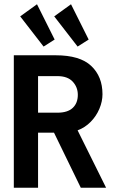

<svg xmlns="http://www.w3.org/2000/svg" viewBox="-20 -883 540 903"><path d="M45 0V-623H242Q356 -623 409 -573Q462 -523 462 -440Q462 -406 447.5 -371.5Q433 -337 406.5 -310Q380 -283 345 -270L479 0H360L234 -259H159V0ZM159 -353H250Q298 -353 322 -375.5Q346 -398 346 -437Q346 -473 322 -499Q298 -525 250 -525H159ZM185 -664 75 -806 154 -863 237 -697ZM345 -664 235 -806 314 -863 397 -697Z"/></svg>

Font: Ligconsolata
Style: Bold
Weight: 700
Monospace: yes
Designer: Raph Levien, Cyreal, Brenton Simpson
Foundry: Raph Levien, Cyreal, Google
Version: Version 3.001; ttfautohint (v1.8.2.53-6de2)